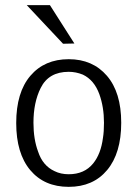

<svg xmlns="http://www.w3.org/2000/svg" viewBox="-20 -715 534 746"><path d="M84 -695H174L269 -546L225 -545ZM138 -373Q110 -317 110 -238Q110 -174 128 -126Q146 -71 192 -50Q216 -38 247 -38Q308 -38 342 -80Q372 -117 380 -179Q384 -203 384 -238Q384 -299 366 -349Q346 -404 302 -425Q275 -436 247 -436Q169 -436 138 -373ZM43 -237Q43 -356 98 -420.5Q153 -485 247 -485Q340 -485 395.5 -420.5Q451 -356 451 -238Q451 -120 396.5 -54.5Q342 11 247 11Q152 11 97.5 -54Q43 -119 43 -237Z"/></svg>

Font: Pavanam
Style: Regular
Weight: 400
Designer: Tharique Azeez
Foundry: Tharique Azeez
Version: Version 1.86; ttfautohint (v1.3) -l 8 -r 50 -G 200 -x 14 -D 